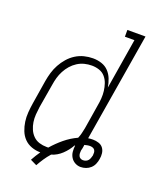

<svg xmlns="http://www.w3.org/2000/svg" viewBox="-149 -822 799 985"><g transform="rotate(20 250.0 -329.0)"><path d="M171 77 136 60Q143 47 151 34Q159 21 168 8Q143 8 119.5 -0.5Q96 -9 79.5 -26Q63 -43 54 -66Q45 -89 41.5 -113.5Q38 -138 40 -164Q42 -190 46 -215L67 -345Q71 -369 78 -392.5Q85 -416 97 -438Q109 -460 126 -479.5Q143 -499 164.5 -512.5Q186 -526 210 -532Q234 -538 258 -538Q283 -538 305.5 -530.5Q328 -523 343.5 -506.5Q359 -490 367.5 -468.5Q376 -447 380 -423L425 -698H373V-735H472L374 -144Q380 -145 387 -145.5Q394 -146 400 -146Q416 -146 431.5 -141Q447 -136 456 -124Q465 -112 467 -96Q469 -80 466 -64Q464 -50 458 -36Q452 -22 441 -12Q430 -2 416 3Q402 8 387 8Q371 8 356.5 0Q342 -8 333.5 -22Q325 -36 323.5 -52.5Q322 -69 324 -86Q324 -86 323 -85.5Q322 -85 321 -85Q305 -56 280 -32.5Q255 -9 224 0Q208 18 195 37.5Q182 57 171 77ZM189 -29Q191 -29 193.5 -29Q196 -29 198 -29Q225 -60 256.5 -86Q288 -112 325 -129Q331 -143 334.5 -157.5Q338 -172 341 -187Q346 -219 351.5 -251.5Q357 -284 362 -317Q366 -338 367.5 -359Q369 -380 366.5 -400Q364 -420 357.5 -439Q351 -458 338 -473Q325 -488 305.5 -494.5Q286 -501 265 -501Q245 -501 225 -496Q205 -491 187 -479.5Q169 -468 155 -452Q141 -436 131 -417Q121 -398 115.5 -378.5Q110 -359 107 -339L85 -209Q82 -188 80.5 -167Q79 -146 82 -126Q85 -106 93 -87.5Q101 -69 115 -55Q129 -41 148.5 -35Q168 -29 189 -29ZM387 -29Q395 -29 402.5 -32Q410 -35 415 -41Q420 -47 422.5 -54.5Q425 -62 427 -69Q428 -77 427.5 -85Q427 -93 423 -99Q419 -105 411.5 -107.5Q404 -110 397 -110Q389 -110 382 -108.5Q375 -107 367 -105V-102Q366 -94 364.5 -86.5Q363 -79 361 -72Q360 -64 360.5 -56.5Q361 -49 364 -42.5Q367 -36 373.5 -32.5Q380 -29 387 -29Z"/></g></svg>

Font: Iosevka Slab XLtObl
Style: Regular
Weight: 200
Italic angle: -9°
Monospace: yes
Designer: Belleve Invis
Foundry: Belleve Invis
Version: Version 11.1.1; ttfautohint (v1.8.3)